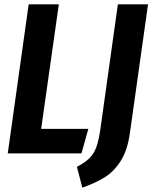

<svg xmlns="http://www.w3.org/2000/svg" viewBox="-20 -712 707 891"><path d="M171 -114H390L358 0H16L113 -692H253ZM583 -96Q572 -16 541 33.5Q510 83 467 110Q424 137 362 159L337 62Q392 34 413.5 -1Q435 -36 445 -107L527 -692H667Z"/></svg>

Font: Fira Sans Compressed SemiBold
Style: Italic
Weight: 600
Width: 1
Italic angle: -8°
Designer: bBox Type GmbH & Carrois Corporate GbR & Edenspiekermann AG
Foundry: bBox Type GmbH & Carrois Corporate GbR & Edenspiekermann AG
Version: Version 4.301